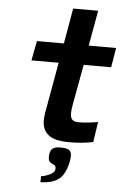

<svg xmlns="http://www.w3.org/2000/svg" viewBox="-64 -797 728 1086"><g transform="rotate(5 300.0 -254.0)"><path d="M196 -107.5Q196 -123.5 200.5 -152.5L251.5 -438.5H97L118.5 -550H271.5L306.5 -751H448.5L412.5 -550H568L549.5 -439H393.5L352 -212Q346 -180.5 346 -160.5Q346 -134.5 357 -123.8Q368 -113 394 -113Q416 -113 447.5 -116.2Q479 -119.5 503 -124L485.5 -9Q426 4 350 4Q266.5 4 231.2 -24.8Q196 -53.5 196 -107.5ZM263.5 191Q275.5 184.5 280.8 177.2Q286 170 286 157.5Q286 145 277 140Q277 140 265.5 134.5Q254 129 248.2 121Q242.5 113 242.5 96.5Q242.5 89 243 85Q246.5 58 260 48Q273.5 38 306 38Q340 38 353.2 47.8Q366.5 57.5 366.5 80.5Q366.5 89 365 99.5Q359 141.5 343 173.5Q330.5 199.5 311 214.5Q290 230 263 236.5Q232.5 243.5 207.5 243.5L208.5 209Q220.5 208.5 236 203Q251.5 197.5 263.5 191Z"/></g></svg>

Font: JuliaMono ExtraBold
Style: Italic
Weight: 800
Italic angle: -9°
Monospace: yes
Designer: cormullion
Foundry: corm
Version: Version 0.057; ttfautohint (v1.8.4)